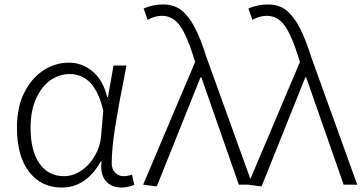

<svg xmlns="http://www.w3.org/2000/svg" viewBox="-20 -828 1632 861"><path d="M56 -254Q56 -349 89 -413Q121 -477 174 -512Q227 -547 289 -547Q348 -547 395 -508Q442 -469 461 -392H464L489 -534H547L541 -502Q512 -357 496.5 -259.5Q481 -162 481 -95Q481 -69 496.5 -53.5Q512 -38 534 -38Q553 -38 572 -45L582 1Q553 13 525 13Q484 13 459 -11.5Q434 -36 434 -83Q434 -97 435 -104H432Q366 13 257 13Q165 13 110.5 -57.5Q56 -128 56 -254ZM434 -226 443 -331Q406 -496 292 -496Q248 -496 207 -469Q166 -440 141.5 -385Q117 -330 117 -255Q117 -153 156.5 -95.5Q196 -38 267 -38Q308 -38 345.5 -63.5Q383 -89 407 -132.5Q431 -176 434 -226Z M622 0 855 -550 847 -576Q817 -671 786 -714Q755 -757 706 -757Q674 -757 642 -739L624 -790Q666 -808 712 -808Q761 -808 795 -781Q827 -755 853.5 -704.5Q880 -654 905 -574L1112 0H1051L883 -481H879L683 8Z M1092 0 1325 -550 1317 -576Q1287 -671 1256 -714Q1225 -757 1176 -757Q1144 -757 1112 -739L1094 -790Q1136 -808 1182 -808Q1231 -808 1265 -781Q1297 -755 1323.5 -704.5Q1350 -654 1375 -574L1582 0H1521L1353 -481H1349L1153 8Z"/></svg>

Font: Merged Yaku Han JP Light
Style: Regular
Weight: 300
Designer: Ryoko NISHIZUKA 西塚涼子 (kana, bopomofo & ideographs); Paul D. Hunt (Latin, Greek & Cyrillic); Sandoll Communications 산돌커뮤니
Foundry: Adobe
Version: Version 2.004